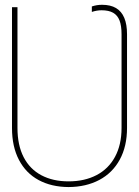

<svg xmlns="http://www.w3.org/2000/svg" viewBox="-20 -757 571 789"><path d="M29.3 -231.4V-727.5H51.8V-231.4Q51.8 -160.6 77.1 -111.3Q102.5 -62 149.9 -36.9Q197.3 -11.7 261.7 -11.7Q327.6 -11.7 376.7 -37.4Q425.8 -63 452.6 -112.5Q479.5 -162.1 479.5 -231.4V-616.2Q479.5 -651.4 471.2 -672.9Q462.9 -694.3 444.8 -704.6Q426.8 -714.8 397.5 -714.8Q377.9 -714.8 357.4 -708V-730.5Q367.7 -733.9 377.9 -735.6Q388.2 -737.3 399.4 -737.3Q434.1 -737.3 456.8 -723.9Q479.5 -710.4 490.7 -683.6Q502 -656.7 502 -616.2V-231.4Q502 -155.8 472.2 -101.1Q442.4 -46.4 388.2 -17.6Q334 11.2 261.7 11.7Q190.9 11.2 138.7 -17.1Q86.4 -45.4 57.9 -99.9Q29.3 -154.3 29.3 -231.4Z"/></svg>

Font: Intratopia Thin
Style: Regular
Weight: 100
Designer: Rasmus Andersson
Foundry: rsms
Version: Version 3.000;Glyphs 3.2.3 (3260)